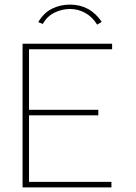

<svg xmlns="http://www.w3.org/2000/svg" viewBox="-20 -814 590 834"><path d="M78 0V-624H467V-600H106V-337H407V-313H106V-24H464V0ZM166 -710 146 -718Q170 -758 205.5 -776Q241 -794 284 -794Q371 -794 422 -719L402 -707Q381 -741 350 -758Q319 -775 284 -775Q250 -775 217.5 -759.5Q185 -744 166 -710Z"/></svg>

Font: Inconsolata SemiExpanded ExtraLight
Style: Regular
Weight: 200
Width: 6
Monospace: yes
Designer: Raph Levien, Cyreal, Brenton Simpson
Foundry: Raph Levien, Cyreal, Google
Version: Version 3.001; ttfautohint (v1.8.2.53-6de2)